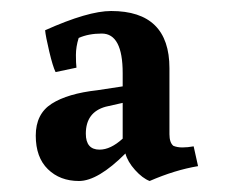

<svg xmlns="http://www.w3.org/2000/svg" viewBox="-20 -635 421 349"><path d="M288 -511V-391Q288 -376 295 -370Q302 -367 311.5 -367Q321 -367 332 -369L340 -333Q298 -326 252 -306Q239 -311 225.5 -326Q212 -341 208 -356Q158 -306 123.5 -306Q89 -306 67 -327.5Q45 -349 45 -388.5Q45 -428 74 -446.5Q103 -465 157 -471L203 -478V-502Q203 -574 165 -574Q141 -574 123 -566Q118 -550 118 -535Q118 -520 119 -512L81 -504Q76 -514 69.5 -541.5Q63 -569 62 -580Q140 -615 182 -615Q288 -615 288 -511ZM136 -392Q136 -363 161 -363Q181 -363 203 -383V-448L172 -441Q136 -431 136 -392Z"/></svg>

Font: Buenard
Style: Bold
Weight: 700
Foundry: FontFuror
Version: Version 1.002 2011